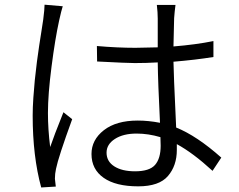

<svg xmlns="http://www.w3.org/2000/svg" viewBox="-20 -786 1040 835"><path d="M173.8 -765.6 252.9 -758.8Q247.1 -741.2 237.3 -697.3Q219.7 -617.2 204.1 -496.1Q188.5 -375 188.5 -294.9Q188.5 -223.6 198.2 -146.5Q213.9 -193.4 255.9 -297.9L293.9 -267.6Q233.4 -101.6 223.6 -51.8Q218.8 -30.3 218.8 -8.8Q218.8 -3.9 220.7 8.3Q222.7 20.5 222.7 25.4L159.2 29.3Q122.1 -106.4 122.1 -283.2Q122.1 -318.4 125 -360.4Q127.9 -402.3 131.3 -437Q134.8 -471.7 140.6 -517.6Q146.5 -563.5 150.4 -587.4Q154.3 -611.3 160.6 -652.8Q167 -694.3 168 -701.2Q173.8 -746.1 173.8 -765.6ZM678.7 -152.3Q678.7 -175.8 677.7 -189.5Q625 -205.1 574.2 -205.1Q515.6 -205.1 479.5 -181.6Q443.4 -158.2 443.4 -122.1Q443.4 -84 477.1 -62.5Q510.7 -41 567.4 -41Q629.9 -41 654.3 -68.8Q678.7 -96.7 678.7 -152.3ZM942.4 -100.6 904.3 -43Q819.3 -121.1 749 -159.2V-133.8Q749 -65.4 710.4 -20.5Q671.9 24.4 581.1 24.4Q483.4 24.4 430.7 -12.7Q377.9 -49.8 377.9 -116.2Q377.9 -177.7 431.6 -219.7Q485.4 -261.7 579.1 -261.7Q625 -261.7 675.8 -252Q667 -429.7 666 -514.6Q616.2 -511.7 566.4 -511.7Q534.2 -511.7 402.3 -518.6L401.4 -585.9Q490.2 -578.1 568.4 -578.1Q599.6 -578.1 666 -580.1V-705.1Q666 -731.4 662.1 -764.6H743.2Q739.3 -735.4 737.3 -707Q737.3 -700.2 734.4 -584Q831.1 -591.8 908.2 -607.4V-538.1Q829.1 -525.4 734.4 -517.6Q734.4 -481.4 746.1 -231.4Q835.9 -195.3 942.4 -100.6Z"/></svg>

Font: Gen Shin Gothic Monospace Normal
Style: Regular
Weight: 350
Designer: [Source Han Sans]
Ryoko NISHIZUKA  (kana & ideographs); Paul D. Hunt (Latin, Greek & Cyrillic); Wenlong ZHANG  (bopomofo
Version: Version 1.002.20150607